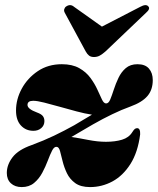

<svg xmlns="http://www.w3.org/2000/svg" viewBox="-20 -729 626 761"><path d="M535.5 -196.5Q526.5 -125.5 497 -79Q467.5 -32.5 425.8 -10Q384 12.5 337 12.5Q300 12.5 278.2 -3.2Q256.5 -19 245.2 -42.5Q234 -66 228.2 -89.8Q222.5 -113.5 218 -130Q213.5 -146.5 204.5 -147Q194.5 -148 186.5 -132.2Q178.5 -116.5 169.5 -92.5Q160.5 -68.5 147.5 -44.2Q134.5 -20 115 -3.8Q95.5 12.5 66 12.5Q39.5 12.5 23.2 -2.5Q7 -17.5 7 -43.5Q7 -76 29.8 -105.8Q52.5 -135.5 105.5 -154Q153 -171.5 194.2 -191.2Q235.5 -211 274 -232.5Q294.5 -245 312.5 -255.5Q330.5 -266 344.5 -274.5Q317 -278.5 283.5 -287.5Q250 -296.5 216.2 -306Q182.5 -315.5 154.8 -322.5Q127 -329.5 111.5 -329.5Q89 -329.5 89 -313Q89 -297 127 -283Q143.5 -277 149.8 -269Q156 -261 156 -249Q156 -232 143.5 -221.2Q131 -210.5 112.5 -210.5Q82.5 -210.5 63 -231.5Q43.5 -252.5 43.5 -291Q43.5 -335.5 66.2 -377.5Q89 -419.5 129.8 -447Q170.5 -474.5 225 -474.5Q266.5 -474.5 294 -459Q321.5 -443.5 338.5 -420.2Q355.5 -397 366 -373.8Q376.5 -350.5 384 -334.8Q391.5 -319 400.5 -319Q410.5 -319 417 -334.8Q423.5 -350.5 431 -373.8Q438.5 -397 449.5 -420.2Q460.5 -443.5 478.5 -459Q496.5 -474.5 525 -474.5Q555.5 -474.5 570.5 -457Q585.5 -439.5 585.5 -411.5Q585.5 -373 564.2 -348.2Q543 -323.5 497.5 -307Q461.5 -294 424.8 -276.2Q388 -258.5 348.5 -236Q322 -220.5 300.2 -207.8Q278.5 -195 263 -186Q291 -182 329 -174.5Q367 -167 400 -167Q436 -167 463.5 -175.2Q491 -183.5 504.5 -205.5Q510.5 -215 514.5 -218Q518.5 -221 524 -221Q536.5 -220.5 535.5 -196.5ZM398.5 -525.5Q386 -514.5 375.8 -508.8Q365.5 -503 352.5 -503Q340 -503 332.8 -508.8Q325.5 -514.5 319.5 -525.5L237 -678Q232.5 -686 234.8 -693Q237 -700 242.5 -703.5Q259 -714.5 273.5 -702L384 -623.5L536 -702Q559 -714.5 568 -703.5Q577 -694 558.5 -678Z"/></svg>

Font: Fraunces 72pt S000 Black
Style: Italic
Weight: 900
Italic angle: -16°
Version: Version 1.000; ttfautohint (v1.8.3)